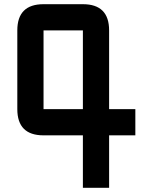

<svg xmlns="http://www.w3.org/2000/svg" viewBox="-20 -895 728 915"><path d="M500 -375H625V-250H500V0H375V-250H187.5Q62.5 -250 62.5 -375V-750Q62.5 -875 187.5 -875H375Q500 -875 500 -750ZM375 -375V-750H187.5V-375Z"/></svg>

Font: Oldtimer
Style: Regular
Weight: 400
Designer: GGBotNet
Foundry: GGBotNet
Version: 1.00